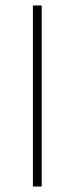

<svg xmlns="http://www.w3.org/2000/svg" viewBox="-20 -680 272 700"><path d="M100 0V-660H132V0Z"/></svg>

Font: Source Sans Variable
Style: Regular
Weight: 200
Designer: Paul D. Hunt
Foundry: Adobe Systems Incorporated
Version: Version 3.006;hotconv 1.0.111;makeotfexe 2.5.65597